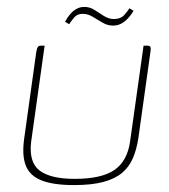

<svg xmlns="http://www.w3.org/2000/svg" viewBox="-20 -531 489 555"><path d="M109 -399 70 -121Q63 -62 94.5 -38Q126 -14 196 -14Q273 -14 310.5 -39.5Q348 -65 356 -122L395 -399Q396 -399 397.5 -399Q399 -399 400 -399Q401 -399 402.5 -399Q404 -399 405 -399Q411 -399 413 -397.5Q415 -396 415.5 -392.5Q416 -389 415 -382L380 -132Q375 -99 364 -73.5Q353 -48 332.5 -31Q312 -14 278.5 -5Q245 4 194 4Q134 4 100 -9.5Q66 -23 54.5 -52.5Q43 -82 50 -131L85 -382Q87 -392 89.5 -395.5Q92 -399 99 -399Q102 -399 104 -399Q106 -399 109 -399ZM306 -457Q291 -457 276.5 -465.5Q262 -474 248 -482.5Q234 -491 219 -491Q203 -491 194 -480Q185 -469 180 -461L168 -468Q170 -472 174.5 -479Q179 -486 186 -493.5Q193 -501 202.5 -506Q212 -511 224 -511Q240 -511 253.5 -502Q267 -493 281 -484.5Q295 -476 309 -476Q329 -476 339.5 -488Q350 -500 354 -507L366 -500Q364 -496 359 -489Q354 -482 346.5 -474.5Q339 -467 329 -462Q319 -457 306 -457Z"/></svg>

Font: Genos Thin Thin
Style: Italic
Weight: 250
Italic angle: -8°
Version: Version 1.010